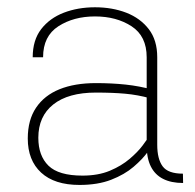

<svg xmlns="http://www.w3.org/2000/svg" viewBox="-20 -508 541 533"><path d="M243.7 -487.8Q196.3 -487.8 157 -472.7Q117.7 -457.5 94.2 -427Q70.8 -396.5 70.8 -349.1H99.6Q99.6 -407.7 142.1 -435.1Q184.6 -462.4 243.7 -462.4Q303.2 -462.4 345.2 -435.1Q387.2 -407.7 387.2 -349.1V-104Q387.2 -68.8 398.7 -45.9Q410.2 -22.9 432.6 -11.5Q455.1 0 488.3 0L487.8 -25.9Q446.3 -25.9 431.4 -46.4Q416.5 -66.9 416.5 -106V-349.1Q416.5 -396.5 393.1 -427Q369.6 -457.5 330.6 -472.7Q291.5 -487.8 243.7 -487.8ZM413.1 -122.6 396 -132.8Q389.6 -122.6 376 -104.2Q362.3 -85.9 339.6 -66.7Q316.9 -47.4 284.7 -33.9Q252.4 -20.5 209 -20.5Q142.6 -20.5 114.5 -48.1Q86.4 -75.7 86.4 -125.5Q86.4 -185.1 127.9 -218Q169.4 -251 246.1 -251Q293.5 -251 328.1 -247.8Q362.8 -244.6 396 -235.4L404.8 -258.8Q367.7 -269 328.9 -273.2Q290 -277.3 246.1 -277.3Q187.5 -277.3 145.3 -260.3Q103 -243.2 80.1 -209Q57.1 -174.8 57.1 -123.5Q57.1 -63 94.2 -28.8Q131.3 5.4 200.7 5.4Q251.5 5.4 288.6 -9Q325.7 -23.4 350.8 -44.9Q376 -66.4 391.1 -87.6Q406.2 -108.9 413.1 -122.6Z"/></svg>

Font: Estedad-FD-VF Thin
Style: Regular
Weight: 100
Designer: Amin Abedi
Version: Version 5.0